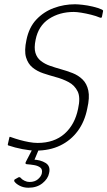

<svg xmlns="http://www.w3.org/2000/svg" viewBox="-20 -697 503 900"><path d="M17 -22 24 -53Q25 -57 27.5 -55.5Q30 -54 32 -54Q51 -47 72.5 -41Q94 -35 116 -31Q138 -27 156 -27Q234 -27 282.5 -70Q331 -113 346 -187Q358 -240 344 -268.5Q330 -297 302 -312Q274 -327 240 -336Q211 -344 182.5 -353.5Q154 -363 132.5 -380.5Q111 -398 102 -428.5Q93 -459 104 -510Q116 -569 150.5 -605.5Q185 -642 232.5 -659.5Q280 -677 332 -677Q344 -677 367 -674.5Q390 -672 415.5 -666Q441 -660 458 -652Q460 -651 462 -649Q464 -647 463 -644L458 -619Q457 -611 447 -615Q431 -622 407 -628Q383 -634 361 -637.5Q339 -641 326 -641Q259 -641 209.5 -608.5Q160 -576 147 -511Q139 -473 146 -449.5Q153 -426 171.5 -411.5Q190 -397 214.5 -388.5Q239 -380 264 -373Q293 -365 320 -354.5Q347 -344 367 -324.5Q387 -305 394 -272.5Q401 -240 389 -188Q377 -127 344.5 -83Q312 -39 262.5 -15Q213 9 148 9Q121 9 85 2Q49 -5 20 -15Q18 -15 17 -17Q16 -19 17 -22ZM210 115Q205 141 179 162Q153 183 113 183Q91 183 73 174Q55 165 47 153Q46 150 47 147Q48 144 51 143L67 134Q74 132 78 138Q84 145 95.5 150.5Q107 156 118 156Q143 156 158 143Q173 130 176 116Q180 97 169 88.5Q158 80 140.5 77Q123 74 108 73Q102 73 100 70Q98 67 102 60L133 0Q135 -5 139 -5Q143 -5 144 -5H160Q165 -5 163 1L137 63L134 51Q170 52 194 67Q218 82 210 115Z"/></svg>

Font: Glory ExtraLight
Style: Italic
Weight: 250
Italic angle: -12°
Version: Version 1.011